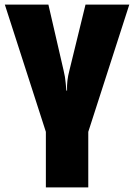

<svg xmlns="http://www.w3.org/2000/svg" viewBox="-20 -573 582 833"><path d="M179 240V-1L1 -553H190L256 -267Q263 -239 265 -212.5Q267 -186 268 -180H271Q269 -222 281 -267L351 -553H541L363 -1V240Z"/></svg>

Font: Noto Sans Display Black Narrow
Style: Regular
Weight: 900
Width: 4
Designer: Monotype Design team
Foundry: Monotype Imaging Inc.
Version: Version 1.000